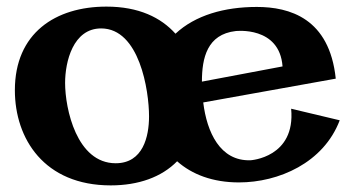

<svg xmlns="http://www.w3.org/2000/svg" viewBox="-20 -531 1060 581"><path d="M861 -202C875 -54 738 -46 738 -46C646 -43 606 -131 595 -221L996 -293C977 -476 856 -510 757 -510C659 -510 571 -485 511 -429C467 -478 400 -511 302 -511C148 -511 25 -431 25 -258C25 -111 114 30 315 30C399 30 469 5 516 -43C561 -3 624 21 703 21C823 21 959 -38 1008 -167ZM286 -445C402 -445 431 -257 431 -179C431 -118 413 -37 330 -37C212 -37 177 -202 177 -280C177 -344 201 -445 286 -445ZM591 -284C591 -356 607 -427 693 -437C693 -437 826 -453 835 -330Z"/></svg>

Font: Peralta
Style: Regular
Weight: 400
Designer: Astigmatic (AOETI)
Foundry: Astigmatic (AOETI)
Version: Version 1.000